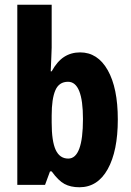

<svg xmlns="http://www.w3.org/2000/svg" viewBox="-20 -780 551 810"><path d="M198 -579Q198 -563 196.5 -538Q195 -513 194 -479H198Q221 -521 250.5 -540Q280 -559 318 -559Q392 -559 434.5 -484Q477 -409 477 -276Q477 -143 434.5 -66.5Q392 10 315 10Q278 10 252 -4Q226 -18 198 -57H191L170 0H53V-760H198ZM267 -435Q229 -435 213.5 -399Q198 -363 198 -293V-263Q198 -184 215 -147.5Q232 -111 268 -111Q330 -111 330 -278Q330 -435 267 -435Z"/></svg>

Font: Noto Sans Hebrew ExtraCondensed ExtraBold
Style: Regular
Weight: 800
Width: 2
Designer: Monotype Design Team
Foundry: Monotype Imaging Inc.
Version: Version 2.004; ttfautohint (v1.8.4.7-5d5b)